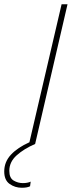

<svg xmlns="http://www.w3.org/2000/svg" viewBox="-97 -680 342 907"><path d="M6 207Q-26 207 -51.5 189Q-77 171 -77 130Q-77 85 -45.5 51Q-14 17 42 -8L194 -660H222L69 0Q16 23 -18.5 54Q-53 85 -53 127Q-53 161 -32.5 173Q-12 185 11 185Q33 185 48 178L45 200Q31 207 6 207Z"/></svg>

Font: Work Sans ExtraLight
Style: Italic
Weight: 200
Italic angle: -13°
Designer: Wei Huang
Foundry: Wei Huang
Version: Version 2.012; ttfautohint (v1.8.3)